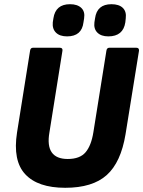

<svg xmlns="http://www.w3.org/2000/svg" viewBox="-20 -882 681 913"><path d="M290 11Q160 11 100 -53.5Q40 -118 61 -252L123 -641Q125 -655 137 -655H264Q279 -655 277 -641L215 -252Q204 -189 226 -157.5Q248 -126 302 -126Q360 -126 387 -158Q414 -190 424 -253L486 -641Q488 -655 500 -655H628Q642 -655 641 -641L577 -244Q555 -110 487.5 -49.5Q420 11 290 11ZM495 -709Q461 -709 443 -727Q425 -745 429 -776L432 -795Q441 -862 510 -862Q546 -862 564 -844.5Q582 -827 578 -795L576 -776Q566 -709 495 -709ZM299 -709Q264 -709 246 -727Q228 -745 231 -776L234 -795Q244 -862 313 -862Q348 -862 366.5 -844.5Q385 -827 380 -795L377 -776Q369 -709 299 -709Z"/></svg>

Font: Sofia Sans Semi Condensed Black
Style: Italic
Weight: 900
Italic angle: -9°
Version: Version 4.100